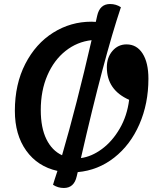

<svg xmlns="http://www.w3.org/2000/svg" viewBox="-20 -833 784 956"><path d="M367 24 362 45Q349 103 298 103Q268 103 244 87L251 64L266 18Q167 -4 110.5 -83Q54 -162 54 -281Q54 -414 106 -515Q158 -616 245 -670.5Q332 -725 435 -725Q450 -725 457 -724L464 -755Q477 -813 528 -813Q558 -813 582 -797Q497 -544 383 -46Q436 -53 487.5 -91Q539 -129 576 -192.5Q613 -256 623 -336Q512 -385 512 -498Q512 -547 540 -579.5Q568 -612 610 -612Q661 -612 690 -566.5Q719 -521 719 -441Q719 -317 674 -214Q629 -111 548.5 -48Q468 15 367 24ZM289 -60Q361 -307 436 -633Q364 -625 306.5 -579.5Q249 -534 216 -458Q183 -382 183 -285Q183 -197 211 -140Q239 -83 289 -60Z"/></svg>

Font: Lemonada
Style: Regular
Weight: 400
Designer: Mohamed Gaber (Arabic) Eduardo Tunni (Latin)
Foundry: Kief Type Foundry
Version: Version 3.006